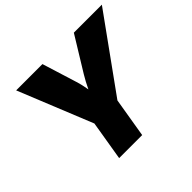

<svg xmlns="http://www.w3.org/2000/svg" viewBox="-164 -942 1157 1157"><g transform="rotate(-45 414.0 -364.0)"><path d="M248 0 290 -252.9 97.7 -727.5H321.8L390.1 -507.8Q396.5 -487.8 401.1 -467.3Q405.8 -446.8 409.7 -423.8Q431.2 -469.2 454.6 -507.8L589.4 -727.5H828.1L486.3 -252.9L444.3 0Z"/></g></svg>

Font: Inter Black
Style: Italic
Weight: 900
Italic angle: -9.39999°
Designer: Rasmus Andersson
Foundry: rsms
Version: Version 4.000;git-a52131595